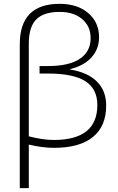

<svg xmlns="http://www.w3.org/2000/svg" viewBox="-20 -760 616 1000"><path d="M83 220V-529Q83 -740 290 -740Q384 -740 440 -691.5Q496 -643 496 -567Q496 -504 456 -460.5Q416 -417 345 -400V-398Q437 -383 485 -335Q533 -287 533 -210Q533 -103 464 -46.5Q395 10 261 10Q201 10 130 -7V220ZM130 -50Q203 -31 260 -31Q487 -31 487 -213Q487 -297 424.5 -337Q362 -377 230 -377H186V-416H230Q339 -416 395.5 -453.5Q452 -491 452 -562Q452 -623 408 -660.5Q364 -698 291 -698Q207 -698 168.5 -658.5Q130 -619 130 -533Z"/></svg>

Font: M PLUS 1p Light
Style: Regular
Weight: 300
Version: Version 1.061